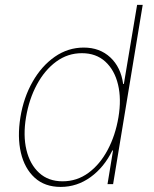

<svg xmlns="http://www.w3.org/2000/svg" viewBox="-20 -747 626 779"><path d="M438.9 0 559 -727.3H536.3L482.5 -406.2H479.7Q470.3 -474.4 427.5 -514.2Q384.8 -554 319.8 -554Q255.9 -554 202.3 -516.7Q148.8 -479.4 112.4 -415.5Q75.9 -351.6 62.8 -271.3Q49.8 -191.1 64.8 -127.1Q79.9 -63.2 120.8 -25.9Q161.7 11.4 226.4 11.4Q292.4 11.4 347.5 -28.4Q402.5 -68.2 435.8 -136.4H438.6L416.2 0ZM460.6 -271.3Q448.2 -197.4 416.8 -138.7Q385.5 -79.9 338.8 -45.6Q292.1 -11.4 233.9 -11.4Q176.3 -11.4 138.9 -45.6Q101.4 -79.9 87.3 -138.7Q73.2 -197.4 85.6 -271.3Q98 -345.2 129.7 -403.9Q161.4 -462.7 208.1 -497Q254.7 -531.2 312.3 -531.2Q369.8 -531.2 407.3 -497Q444.8 -462.7 458.9 -403.9Q473 -345.2 460.6 -271.3Z"/></svg>

Font: Inter UI Thin
Style: Italic
Weight: 100
Italic angle: -9.39999°
Designer: Rasmus Andersson
Foundry: rsms
Version: 3.2;8d6f07862